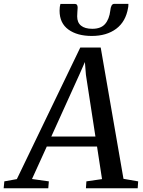

<svg xmlns="http://www.w3.org/2000/svg" viewBox="-86 -1000 758 1020"><path d="M449 -747.5 570 -50 648 -36.5 645.5 0H370.5L373 -36.5L456 -48.5L429.5 -221.5H162.5L84 -49L173.5 -36.5L170.5 0H-66.5L-63 -36.5L3.5 -48.5L340.5 -747.5ZM338.5 -610 186.5 -274.5H421L370.5 -602L365 -670.5ZM313 -979Q326.5 -979 326.5 -959Q326.5 -949 325 -936Q324 -920 324 -913Q324 -880.5 344.5 -863.8Q365 -847 404.5 -847Q450 -847 472.2 -872.5Q494.5 -898 500 -944Q501.5 -960.5 506.5 -970Q511.5 -979.5 521 -979.5H596V-974Q596 -965.5 594.5 -959Q582.5 -885.5 531.5 -847.2Q480.5 -809 401.5 -809Q324.5 -809 277.5 -843Q230.5 -877 230.5 -943Q230.5 -965 235 -979Z"/></svg>

Font: Merriweather Text
Style: Italic
Weight: 400
Italic angle: -7.8°
Designer: Eben Sorkin
Foundry: Eben Sorkin
Version: Version 2.100